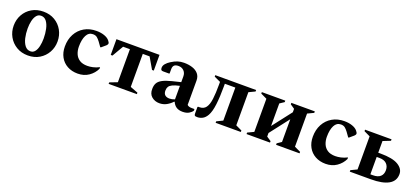

<svg xmlns="http://www.w3.org/2000/svg" viewBox="22 -1208 4231 1961"><g transform="rotate(20 2137.5 -228.0)"><path d="M274 10Q203 10 149 -22.5Q95 -55 65 -109Q35 -163 35 -228Q35 -294 65 -348Q95 -402 149 -434Q203 -466 274 -466Q345 -466 398.5 -434Q452 -402 482 -348Q512 -294 512 -228Q512 -163 482 -109Q452 -55 398.5 -22.5Q345 10 274 10ZM285 -39Q314 -39 332.5 -62.5Q351 -86 359.5 -125Q368 -164 368 -208Q368 -262 357.5 -310Q347 -358 324.5 -388Q302 -418 265 -418Q235 -418 216 -394.5Q197 -371 188 -332.5Q179 -294 179 -249Q179 -194 190 -146.5Q201 -99 224.5 -69Q248 -39 285 -39Z M815 10Q751 10 702 -17Q653 -44 626 -93Q599 -142 599 -207Q599 -283 630.5 -341.5Q662 -400 718.5 -433Q775 -466 850 -466Q897 -466 935 -453Q973 -440 992 -417Q1008 -398 1008 -387Q1008 -375 995 -363L948 -323H941L906 -372Q889 -395 872 -408.5Q855 -422 827 -422Q781 -422 757.5 -376.5Q734 -331 734 -255Q734 -212 749 -176Q764 -140 796.5 -119Q829 -98 881 -98Q909 -98 941 -105Q973 -112 1007 -129H1010V-113Q985 -60 934.5 -25Q884 10 815 10Z M1069 -285V-456H1537V-285H1518L1447 -407H1373V-48L1457 -16V0H1150V-16L1233 -48V-407H1159L1088 -285Z M1703 9Q1654 9 1619 -20.5Q1584 -50 1586 -106Q1586 -142 1600 -167.5Q1614 -193 1649 -212Q1684 -231 1747 -247L1841 -270V-332Q1841 -370 1818 -393Q1795 -416 1759 -416Q1727 -416 1713 -402Q1699 -388 1699 -360V-314L1695 -310H1629Q1614 -310 1608 -317Q1602 -324 1602 -341Q1602 -363 1619.5 -384Q1637 -405 1666 -423Q1702 -446 1733.5 -456Q1765 -466 1802 -466Q1851 -466 1892 -453Q1933 -440 1957.5 -411.5Q1982 -383 1982 -338V-74Q1998 -58 2030 -58H2059L2062 -55V-41Q2051 -22 2024.5 -6Q1998 10 1956 10Q1914 10 1887.5 -7.5Q1861 -25 1847 -58H1841Q1816 -30 1781 -10.5Q1746 9 1703 9ZM1718 -134Q1718 -102 1735.5 -86.5Q1753 -71 1784 -71Q1811 -71 1841 -83V-230Q1791 -219 1764.5 -206Q1738 -193 1728 -176Q1718 -159 1718 -134Z M2265 -378Q2265 -264 2255 -181Q2245 -98 2220 -54Q2200 -19 2173 -4.5Q2146 10 2116 10Q2094 10 2088.5 4Q2083 -2 2083 -19V-88L2088 -93H2102Q2149 -93 2172.5 -125.5Q2196 -158 2204 -221Q2212 -284 2212 -378V-408L2143 -440V-456H2587V-440L2520 -408V-48L2587 -16V0H2313V-16L2379 -48V-407H2265Z M2716 -408 2649 -440V-456H2904V-440L2856 -408V-163L3017 -371V-408L2970 -440V-456H3225V-440L3158 -408V-48L3225 -16V0H2970V-16L3017 -48V-295L2856 -87V-48L2904 -16V0H2649V-16L2716 -48Z M3510 10Q3446 10 3397 -17Q3348 -44 3321 -93Q3294 -142 3294 -207Q3294 -283 3325.5 -341.5Q3357 -400 3413.5 -433Q3470 -466 3545 -466Q3592 -466 3630 -453Q3668 -440 3687 -417Q3703 -398 3703 -387Q3703 -375 3690 -363L3643 -323H3636L3601 -372Q3584 -395 3567 -408.5Q3550 -422 3522 -422Q3476 -422 3452.5 -376.5Q3429 -331 3429 -255Q3429 -212 3444 -176Q3459 -140 3491.5 -119Q3524 -98 3576 -98Q3604 -98 3636 -105Q3668 -112 3702 -129H3705V-113Q3680 -60 3629.5 -25Q3579 10 3510 10Z M4004 -281Q4135 -281 4196 -244Q4257 -207 4257 -149Q4257 -74 4191.5 -37Q4126 0 4001 0H3771V-16L3838 -48V-408L3771 -440V-456H4059V-440L3978 -408V-281ZM4008 -235H3978V-46H4006Q4059 -46 4086 -70.5Q4113 -95 4113 -139Q4113 -182 4086.5 -208.5Q4060 -235 4008 -235Z"/></g></svg>

Font: Spectral
Style: Bold
Weight: 700
Designer: Jean-Baptiste Levee
Foundry: Production Type
Version: Version 2.001